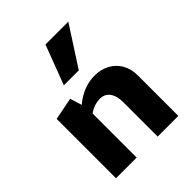

<svg xmlns="http://www.w3.org/2000/svg" viewBox="-200 -828 945 945"><g transform="rotate(-45 273.0 -355.5)"><path d="M346 0V-241Q346 -283 328 -308Q310 -333 275 -333Q258 -333 239 -327Q220 -321 204 -309.5Q188 -298 178 -281L140 -322Q169 -357 200.5 -381.5Q232 -406 266.5 -419Q301 -432 340 -432Q382 -432 416.5 -413.5Q451 -395 470.5 -361Q490 -327 490 -281V0ZM56 0V-413L173 -436L200 -350V0ZM198 -505 276 -711H435L302 -505Z"/></g></svg>

Font: Ysabeau Infant ExtraBold
Style: Regular
Weight: 800
Designer: Christian Thalmann (Catharsis Fonts)
Version: Version 2.001;gftools[0.9.30]; featfreeze: ss01,ss02,lnum